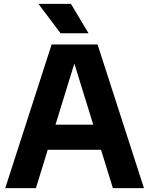

<svg xmlns="http://www.w3.org/2000/svg" viewBox="-20 -969 768 989"><path d="M7 0 246 -740H482.5L721.5 0H561.5L354.5 -669H371.5L165 0ZM173 -197.5 208 -327H520L554.5 -197.5ZM292 -797.5 178 -949H345.5L436 -797.5Z"/></svg>

Font: Encode Sans SC
Style: Bold
Weight: 700
Version: Version 3.002